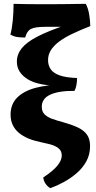

<svg xmlns="http://www.w3.org/2000/svg" viewBox="-20 -730 502 999"><path d="M242 249Q227.8 241.4 217.5 226.6Q207.2 211.8 205 193.4Q256.2 159.6 278.8 131.7Q301.4 103.8 301.4 79Q301.4 54.4 283.5 40.8Q265.6 27.2 240 20.8Q214.4 14.4 190.2 9.2Q156.6 2.4 128.4 -9.2Q100.2 -20.8 79.2 -38Q58.2 -55.2 46.6 -79Q35 -102.8 35 -133.8Q35 -186.8 68.4 -221.2Q101.8 -255.6 163.3 -272.5Q224.8 -289.4 309.4 -289.4V-282.4Q180.4 -282.4 124.1 -317.7Q67.8 -353 67.8 -409Q67.8 -447.6 93.3 -479.2Q118.8 -510.8 174.9 -539.8Q231 -568.8 323 -599.8L347.4 -590.4H215.4Q162.8 -590.4 141.3 -579.5Q119.8 -568.6 111 -534.8Q88 -534.8 70.4 -537.2Q52.8 -539.6 34 -550.2Q42.6 -581.6 46.6 -624.6Q50.6 -667.6 50.6 -710Q73.8 -709 122.2 -708.5Q170.6 -708 225 -708Q266.6 -708 306.8 -708.5Q347 -709 378.6 -709.5Q410.2 -710 426.2 -710Q438.4 -688.2 443.9 -655.5Q449.4 -622.8 449.8 -594.2Q396.2 -573.2 355.2 -553.5Q314.2 -533.8 286.3 -512.6Q258.4 -491.4 244.2 -468.1Q230 -444.8 230 -417Q230 -390.2 243.8 -369.9Q257.6 -349.6 290.4 -337.8Q323.2 -326 380.6 -324.2Q381.2 -308.2 378 -289.4Q374.8 -270.6 367.6 -257.2Q284.6 -257.8 241 -237.3Q197.4 -216.8 197.4 -174.6Q197.4 -149.6 212 -135.1Q226.6 -120.6 251.1 -111.7Q275.6 -102.8 307.4 -94.4Q353.2 -81.6 384.7 -66.9Q416.2 -52.2 432.4 -29.5Q448.6 -6.8 448.6 30.4Q448.6 74.2 429.3 109.3Q410 144.4 378.7 171.2Q347.4 198 311.5 217.5Q275.6 237 242 249Z"/></svg>

Font: Vollkorn
Style: Regular
Weight: 400
Designer: Friedrich Althausen
Foundry: Friedrich Althausen
Version: Version 4.104